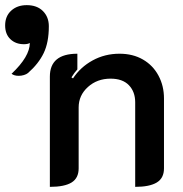

<svg xmlns="http://www.w3.org/2000/svg" viewBox="-38 -718 712 747"><path d="M156 -420Q156 -509 263 -509V-448Q251 -435 240 -417L246 -413Q275 -457 322.5 -483Q370 -509 427 -509Q479 -509 518 -486.5Q557 -464 578.5 -424Q600 -384 600 -335V-63Q600 -25 572 -8Q544 9 488 9V-320Q488 -361 463.5 -386.5Q439 -412 392 -412Q340 -412 304 -379.5Q268 -347 268 -300V-63Q268 -25 240.5 -8Q213 9 156 9ZM78 -551Q71 -546 55 -546Q23 -546 2.5 -565.5Q-18 -585 -18 -619Q-18 -655 5.5 -676.5Q29 -698 66 -698Q106 -698 129 -675Q152 -652 152 -616Q152 -553 132 -511.5Q112 -470 71 -434Q65 -429 55 -426Q45 -423 35 -423Q17 -423 7 -431Q78 -498 78 -551Z"/></svg>

Font: K2D SemiBold
Style: Regular
Weight: 600
Designer: Katatrad Aksorn Co.,Ltd.
Foundry: Cadson Demak Co.,Ltd.
Version: Version 1.000; ttfautohint (v1.6)